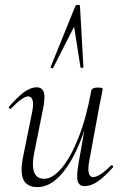

<svg xmlns="http://www.w3.org/2000/svg" viewBox="-20 -752 502 785"><path d="M307 -727 321 -478Q321 -475 315 -474.5Q309 -474 309 -477L283 -643L197 -474Q196 -472 191 -473.5Q186 -475 187 -478L288 -727Q290 -732 298.5 -732Q307 -732 307 -727ZM133 13Q90 13 75.5 -18Q61 -49 76 -119L112 -297Q118 -328 113 -343Q108 -358 95 -358Q84 -358 66 -345Q48 -332 26 -309Q22 -305 18 -309Q14 -313 18 -317Q51 -355 78 -375Q105 -395 130 -395Q153 -395 159.5 -373.5Q166 -352 154 -297L122 -138Q109 -78 119 -49.5Q129 -21 161 -21Q194 -21 230.5 -63Q267 -105 299.5 -185.5Q332 -266 353 -380L364 -379Q344 -263 308.5 -174.5Q273 -86 228 -36.5Q183 13 133 13ZM326 9Q303 9 297.5 -12.5Q292 -34 302 -89L353 -380Q355 -394 379 -394Q392 -394 396 -392.5Q400 -391 400 -388Q400 -385 395 -361.5Q390 -338 385 -312L344 -89Q334 -28 361 -28Q373 -28 392 -40Q411 -52 433 -75Q436 -79 440.5 -74.5Q445 -70 441 -67Q407 -29 379.5 -10Q352 9 326 9Z"/></svg>

Font: Cormorant Light Light
Style: Italic
Weight: 300
Italic angle: -10°
Version: Version 4.000